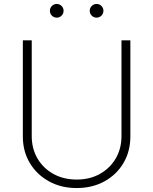

<svg xmlns="http://www.w3.org/2000/svg" viewBox="-20 -929 766 960"><path d="M363.3 11.2Q285.2 11.2 224.4 -22.5Q163.6 -56.2 128.9 -114.3Q94.2 -172.4 94.2 -246.6V-727.5H138.7V-248.5Q138.7 -186 167.2 -137Q195.8 -87.9 246.6 -59.6Q297.4 -31.2 363.3 -31.2Q429.2 -31.2 479.7 -59.6Q530.3 -87.9 558.8 -137Q587.4 -186 587.4 -248.5V-727.5H631.8V-246.6Q631.8 -172.4 597.4 -114Q563 -55.7 502.2 -22.2Q441.4 11.2 363.3 11.2ZM263.7 -840.8Q249.5 -840.8 239.5 -850.8Q229.5 -860.8 229.5 -875Q229.5 -889.2 239.5 -899.2Q249.5 -909.2 263.7 -909.2Q277.8 -909.2 287.8 -899.2Q297.9 -889.2 297.9 -875Q297.9 -860.8 287.8 -850.8Q277.8 -840.8 263.7 -840.8ZM462.9 -840.8Q448.7 -840.8 438.7 -850.8Q428.7 -860.8 428.7 -875Q428.7 -889.2 438.7 -899.2Q448.7 -909.2 462.9 -909.2Q477.1 -909.2 487.1 -899.2Q497.1 -889.2 497.1 -875Q497.1 -860.8 487.1 -850.8Q477.1 -840.8 462.9 -840.8Z"/></svg>

Font: Inter Extra Light
Style: Regular
Weight: 200
Designer: Rasmus Andersson
Foundry: rsms
Version: Version 4.000;git-3c8e0fc